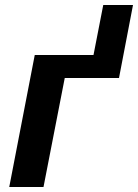

<svg xmlns="http://www.w3.org/2000/svg" viewBox="-20 -748 552 768"><path d="M354 -528 393 -728H512L456 -436H239L154 0H17L119 -528Z"/></svg>

Font: Libra Sans Modern
Style: Bold Italic
Weight: 700
Italic angle: -12°
Foundry: Stefan Peev, Context Ltd
Version: Version 1.000